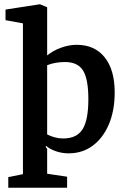

<svg xmlns="http://www.w3.org/2000/svg" viewBox="-20 -719 586 904"><path d="M19 165V115L88 101V-609L6 -624V-674L168 -699L202 -685V-458Q230 -481 267.5 -494.5Q305 -508 341 -508Q426 -508 473 -449Q520 -390 520 -284Q520 -198 492.5 -133.5Q465 -69 416.5 -33Q368 3 303 3Q273 3 244.5 -6.5Q216 -16 197 -32L195 -27L202 -18V99L296 113V165ZM277 -67Q341 -67 368.5 -110Q396 -153 396 -252Q396 -347 371 -387Q346 -427 286 -427Q265 -427 243.5 -423.5Q222 -420 202 -412V-86Q217 -78 237 -72.5Q257 -67 277 -67Z"/></svg>

Font: Faustina SemiBold
Style: Regular
Weight: 600
Designer: Alfonso Garcia
Foundry: http://www.omnibus-type.com
Version: Version 1.200